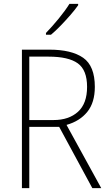

<svg xmlns="http://www.w3.org/2000/svg" viewBox="-20 -970 564 990"><path d="M234 -714Q349 -714 409 -672Q469 -630 469 -522Q469 -441 430 -393Q391 -345 323 -326L502 0H456L285 -316H131V0H93V-714ZM230 -678H131V-351H256Q335 -351 382 -393.5Q429 -436 429 -522Q429 -609 381 -643.5Q333 -678 230 -678ZM383 -943Q367 -920 343 -892.5Q319 -865 293 -838Q267 -811 243 -791H217V-800Q249 -833 283 -874.5Q317 -916 338 -950H383Z"/></svg>

Font: Noto Sans Sinhala UI SemiCondensed ExtraLight
Style: Regular
Weight: 200
Width: 4
Designer: Jelle Bosma - Monotype Design Team
Foundry: Monotype Imaging Inc.
Version: Version 2.006; ttfautohint (v1.8.4.7-5d5b)